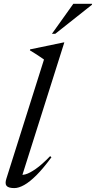

<svg xmlns="http://www.w3.org/2000/svg" viewBox="-20 -952 491 982"><path d="M205 -647.5Q196 -654 184.8 -661.5Q173.5 -669 160.5 -677.5Q147.5 -686 133 -694.5L134 -699.5L305 -735H309L90 -43L81 -60.5Q90.5 -55 110.8 -60.5Q131 -66 162.5 -87.8Q194 -109.5 236.5 -153.5L243 -147.5Q201.5 -91 166.8 -56.2Q132 -21.5 103.8 -5.8Q75.5 10 53.5 10Q23.5 10 13.8 -1.2Q4 -12.5 13 -39.5ZM245.5 -779 355 -932.5H451L450 -927.5L262.5 -779Z"/></svg>

Font: Newsreader 60pt
Style: Italic
Weight: 400
Italic angle: -17°
Designer: Hugues Gentile
Foundry: Production Type
Version: Version 1.003